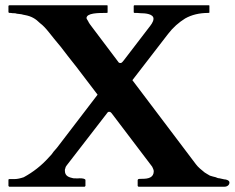

<svg xmlns="http://www.w3.org/2000/svg" viewBox="-20 -708 890 728"><path d="M282 -32C274 -31 266 -32 258 -32C240.7 -35.8 226 -40.5 226 -61C226 -64 226 -68 228 -70C228 -74 230 -77 233 -81L386 -279C387 -281 388 -282 390 -283C390 -284 392 -284 395 -284C398.5 -284 400.8 -281.2 403 -279L557 -76C558.9 -72.1 563 -63.7 563 -59C563 -34.8 542.6 -30 520 -30C513.5 -30 503 -30.3 503 -27C502 -26 502 -26 502 -25V-4C502 -3 502 -2 503 -2C504 0 505 0 506 0H831C841 0 850 -6.1 850 -16C850 -24.1 837.7 -28 830 -28L812 -32C807 -32 802 -34 798 -36C791 -37 784 -40 776 -42C770 -46 763 -49 756 -54L738 -69C732 -74 727 -80 723 -85L482 -404L617 -579C636 -604 658 -623 682 -638C707 -652 736 -659 770 -659C772 -659 773 -660 774 -660V-687C773 -688 772 -688 770 -688H491C489 -688 488 -688 488 -687C487 -686 487 -686 487 -685V-663C487 -660 488 -659 491 -659C497 -659 504 -659 512 -658C532.3 -658 562 -654.9 562 -637C562 -624.3 550.5 -611.3 545 -604L450 -480C447 -477 442.8 -469 437 -469C432.4 -469 429.7 -470.6 428 -474L330 -604C323 -613 317 -621 314 -628C310 -634 308 -638 308 -639C308 -659 352.6 -659 384 -659C386 -659 387 -660 388 -660V-687C387 -688 386 -688 384 -688H16C14.3 -688 12 -686.9 12 -685V-663C12 -662 12 -662 13 -660C14 -660 15 -659 16 -659C19 -659 24 -659 28 -658C34 -658 39 -658 44 -656C50 -656 56 -654 61 -654C66 -652 71 -652 74 -651C99 -646.5 114.9 -637.1 132 -620C143 -612 154 -600 166 -585C178 -570 192 -552 210 -531C226 -510 246 -484 270 -454L350 -349L197 -149C194 -146 190 -140 184 -134C179 -126 172 -118 164 -110C137.5 -80.5 106.1 -55.7 70 -36C58 -32 46 -29 35 -29H16C13 -29 12 -28 12 -25V-4C12 -3 12 -2 13 -2C14 0 15 0 16 0H300C301 0 302 0 303 -2C304 -2 304 -3 304 -4V-25C304 -30.7 291.8 -32 282 -32Z"/></svg>

Font: fbb
Style: Bold
Weight: 400
Designer: David J. Perry, Michael Sharpe
Version: Version 1.045